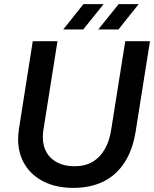

<svg xmlns="http://www.w3.org/2000/svg" viewBox="-20 -900 748 932"><path d="M335 12Q255 12 194.5 -17.5Q134 -47 101 -100.5Q68 -154 68 -224Q68 -236 69 -248.5Q70 -261 72 -274L139 -700H259L190 -265Q189 -257 188.5 -249Q188 -241 188 -233Q188 -190 207 -158.5Q226 -127 260.5 -110Q295 -93 341 -93Q393 -93 429.5 -114.5Q466 -136 489 -176.5Q512 -217 520 -272L588 -700H708L638 -259Q624 -173 585 -112Q546 -51 483.5 -19.5Q421 12 335 12ZM457 -757 556 -880H653L555 -757ZM287 -757 385 -880H483L384 -757Z"/></svg>

Font: MuseoModerno Thin Medium
Style: Italic
Weight: 500
Italic angle: -9°
Version: Version 1.003